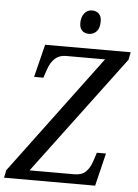

<svg xmlns="http://www.w3.org/2000/svg" viewBox="-73 -961 726 1008"><g transform="rotate(5 289.5 -457.5)"><path d="M-5 -40 461 -665H254Q188 -665 161 -583L147 -541H98L141 -714H592L584 -674L117 -50H353Q392 -50 413.5 -71Q435 -92 447 -130L461 -173H509L467 0H-13ZM315 -844Q315 -875 330.5 -895Q346 -915 371 -915Q394 -915 407.5 -901.5Q421 -888 421 -862Q421 -825 404.5 -808Q388 -791 365 -791Q342 -791 328.5 -804.5Q315 -818 315 -844Z"/></g></svg>

Font: Noto Serif Narrow
Style: Italic
Weight: 400
Width: 4
Italic angle: -12°
Designer: Monotype Design Team
Foundry: Monotype Imaging Inc.
Version: Version 1.001